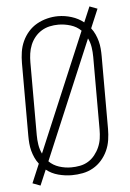

<svg xmlns="http://www.w3.org/2000/svg" viewBox="-57 -821 613 907"><g transform="rotate(-5 250.0 -367.5)"><path d="M98 44 61 30 99 -60Q88 -74 80.5 -90.5Q73 -107 68.5 -124Q64 -141 62.5 -159Q61 -177 61 -195V-540Q61 -566 65 -592.5Q69 -619 80 -643Q91 -667 108.5 -687Q126 -707 149 -720Q172 -733 198 -739.5Q224 -746 250 -746Q282 -746 314 -736Q346 -726 371 -706L402 -779L439 -765L401 -675Q412 -661 419.5 -644.5Q427 -628 431.5 -611Q436 -594 437.5 -576Q439 -558 439 -540V-195Q439 -169 435 -142.5Q431 -116 420 -92Q409 -68 391.5 -48Q374 -28 351 -15Q328 -2 302 3Q276 8 250 8Q218 8 186 -0.5Q154 -9 129 -29ZM118 -106 355 -668Q335 -688 306 -697Q277 -706 248 -706Q227 -706 206.5 -701.5Q186 -697 168 -686Q150 -675 136.5 -658.5Q123 -642 115 -622.5Q107 -603 104 -582Q101 -561 101 -540V-195Q101 -172 104.5 -149.5Q108 -127 118 -106ZM250 -29Q271 -29 292 -33Q313 -37 331 -48Q349 -59 362.5 -76Q376 -93 384.5 -112.5Q393 -132 396 -153Q399 -174 399 -195V-540Q399 -563 395.5 -586Q392 -609 382 -629L145 -67Q165 -47 193 -38Q221 -29 250 -29Z"/></g></svg>

Font: Zed Sans Extralight
Style: Regular
Weight: 200
Designer: Belleve Invis
Foundry: Belleve Invis
Version: Version 1.0.0; ttfautohint (v1.8.4)